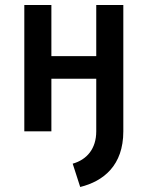

<svg xmlns="http://www.w3.org/2000/svg" viewBox="-20 -524 589 766"><path d="M77 0H185V-210H364V0C364 69 327 113 270 129L300 222C393 199 472 136 472 0V-504H364V-300H185V-504H77Z"/></svg>

Font: Finlandica Medium
Style: Regular
Weight: 500
Designer: Niklas Ekholm, Juho Hiilivirta, Jaakko Suomalainen
Foundry: Helsinki Type Studio
Version: Version 2.000;Glyphs 3.2 (3202)